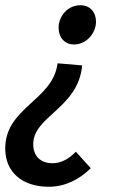

<svg xmlns="http://www.w3.org/2000/svg" viewBox="-22 -524 470 734"><path d="M165 190C225 190 281 163 325 119L268 56C241 84 211 100 179 100C133 100 105 73 105 27C105 -80 278 -111 292 -274L198 -282C181 -140 -2 -114 -2 44C-2 135 64 190 165 190ZM261 -354C310 -354 345 -399 345 -441C345 -478 322 -504 285 -504C236 -504 202 -461 202 -418C202 -382 224 -354 261 -354Z"/></svg>

Font: Source Sans Pro Semibold
Style: Italic
Weight: 600
Italic angle: -11°
Designer: Paul D. Hunt
Foundry: Adobe Systems Incorporated
Version: Version 3.006;hotconv 1.0.111;makeotfexe 2.5.65597